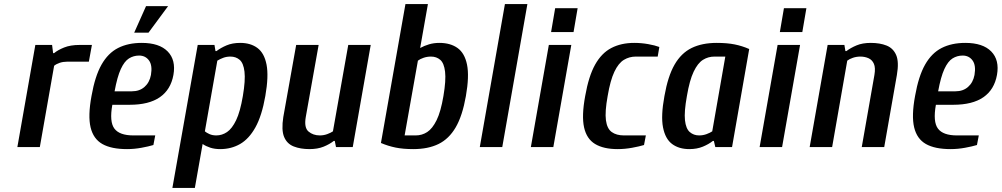

<svg xmlns="http://www.w3.org/2000/svg" viewBox="-20 -720 4904 940"><path d="M65 0 153 -500H235L240 -460H245Q263 -475 294 -487.5Q325 -500 370 -500H430L415 -418H308Q289 -418 272.5 -412.5Q256 -407 245 -398L175 0Z M602 10Q525 10 481 -15Q437 -40 423.5 -96.5Q410 -153 428 -250Q445 -347 477 -403.5Q509 -460 558 -485Q607 -510 674 -510Q760 -510 801 -468Q842 -426 829 -353Q816 -281 762.5 -244Q709 -207 615 -207H530Q515 -124 540 -90.5Q565 -57 633 -57H740L731 -10Q708 -3 672.5 3.5Q637 10 602 10ZM541 -273H626Q663 -273 687.5 -294.5Q712 -316 719 -353Q727 -400 709.5 -424Q692 -448 661 -448Q634 -448 611.5 -434Q589 -420 571.5 -382Q554 -344 541 -273ZM637 -560 695 -690H803L707 -560Z M824 200 948 -500H1030L1035 -470H1040Q1061 -486 1089.5 -498Q1118 -510 1156 -510Q1207 -510 1240.5 -485Q1274 -460 1285 -403.5Q1296 -347 1279 -250Q1262 -153 1230.5 -96.5Q1199 -40 1155.5 -15Q1112 10 1058 10Q1031 10 1009.5 3Q988 -4 972 -15L934 200ZM1039 -57Q1067 -57 1091.5 -73.5Q1116 -90 1136 -131.5Q1156 -173 1169 -250Q1182 -327 1177 -369Q1172 -411 1153.5 -427Q1135 -443 1108 -443Q1089 -443 1073 -437Q1057 -431 1044 -423L983 -77Q991 -70 1005.5 -63.5Q1020 -57 1039 -57Z M1495 10Q1451 10 1418 -3Q1385 -16 1371 -49.5Q1357 -83 1367 -147L1430 -500H1540L1477 -147Q1468 -95 1490.5 -76Q1513 -57 1546 -57Q1565 -57 1582.5 -63.5Q1600 -70 1610 -77L1685 -500H1795L1707 0H1625L1619 -30H1614Q1594 -14 1564.5 -2Q1535 10 1495 10Z M2003 10Q1954 10 1917 2.5Q1880 -5 1845 -20L1965 -700H2075L2037 -485Q2057 -496 2080.5 -503Q2104 -510 2131 -510Q2185 -510 2220 -485Q2255 -460 2266.5 -403.5Q2278 -347 2261 -250Q2244 -153 2211 -96.5Q2178 -40 2127 -15Q2076 10 2003 10ZM1961 -57H2015Q2046 -57 2071.5 -73.5Q2097 -90 2117.5 -131.5Q2138 -173 2151 -250Q2164 -327 2159 -369Q2154 -411 2135.5 -427Q2117 -443 2090 -443Q2071 -443 2053.5 -437Q2036 -431 2026 -423Z M2329 0 2452 -700H2562L2439 0Z M2579 0 2667 -500H2777L2689 0ZM2678 -563 2698 -680H2808L2788 -563Z M3004 10Q2935 10 2893.5 -15Q2852 -40 2839.5 -96.5Q2827 -153 2845 -250Q2862 -347 2893.5 -403.5Q2925 -460 2973 -485Q3021 -510 3085 -510Q3120 -510 3153.5 -504Q3187 -498 3208 -490L3200 -443H3093Q3061 -443 3034.5 -427Q3008 -411 2988 -369Q2968 -327 2955 -250Q2941 -173 2946.5 -131.5Q2952 -90 2975 -73.5Q2998 -57 3035 -57H3142L3133 -10Q3110 -3 3074.5 3.5Q3039 10 3004 10Z M3355 10Q3304 10 3270.5 -15Q3237 -40 3226 -96.5Q3215 -153 3233 -250Q3250 -347 3282.5 -403.5Q3315 -460 3366 -485Q3417 -510 3489 -510Q3540 -510 3577 -502.5Q3614 -495 3648 -480L3564 0H3482L3475 -30H3470Q3450 -14 3421 -2Q3392 10 3355 10ZM3403 -57Q3422 -57 3439.5 -63.5Q3457 -70 3467 -77L3531 -443H3478Q3447 -443 3421.5 -427Q3396 -411 3376 -369Q3356 -327 3343 -250Q3329 -173 3333.5 -131.5Q3338 -90 3357 -73.5Q3376 -57 3403 -57Z M3699 0 3787 -500H3897L3809 0ZM3798 -563 3818 -680H3928L3908 -563Z M3944 0 4032 -500H4114L4119 -470H4124Q4145 -486 4174 -498Q4203 -510 4243 -510Q4288 -510 4320.5 -497Q4353 -484 4367.5 -450.5Q4382 -417 4371 -353L4309 0H4199L4261 -353Q4267 -388 4258.5 -407.5Q4250 -427 4232 -435Q4214 -443 4192 -443Q4173 -443 4155.5 -437Q4138 -431 4128 -423L4054 0Z M4634 10Q4557 10 4513 -15Q4469 -40 4455.5 -96.5Q4442 -153 4460 -250Q4477 -347 4509 -403.5Q4541 -460 4590 -485Q4639 -510 4706 -510Q4792 -510 4833 -468Q4874 -426 4861 -353Q4848 -281 4794.5 -244Q4741 -207 4647 -207H4562Q4547 -124 4572 -90.5Q4597 -57 4665 -57H4772L4763 -10Q4740 -3 4704.5 3.5Q4669 10 4634 10ZM4573 -273H4658Q4695 -273 4719.5 -294.5Q4744 -316 4751 -353Q4759 -400 4741.5 -424Q4724 -448 4693 -448Q4666 -448 4643.5 -434Q4621 -420 4603.5 -382Q4586 -344 4573 -273Z"/></svg>

Font: Cuprum SemiBold
Style: Italic
Weight: 600
Italic angle: -10°
Version: Version 3.000